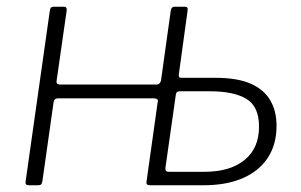

<svg xmlns="http://www.w3.org/2000/svg" viewBox="-20 -550 895 570"><path d="M67 0Q60 0 57.5 -2.5Q55 -5 56 -11L128 -519Q129 -530 139 -530H170Q179 -530 178 -519L148 -310Q147 -305 149.5 -302Q152 -299 158 -299H445Q450 -299 453.5 -302.5Q457 -306 458 -311L487 -519Q489 -530 498 -530H529Q539 -530 537 -519L511 -330Q509 -319 518 -319H619Q685 -319 724.5 -301.5Q764 -284 782.5 -252Q801 -220 801 -177Q801 -121 775 -81.5Q749 -42 700.5 -21Q652 0 584 0H426Q419 0 416.5 -2.5Q414 -5 415 -11L448 -246Q450 -252 447 -255Q444 -258 438 -258H152Q146 -258 143 -255Q140 -252 139 -246L106 -13Q105 -6 102.5 -3Q100 0 92 0ZM481 -40H587Q663 -40 706 -75Q749 -110 749 -174Q749 -234 711.5 -256.5Q674 -279 603 -279H513Q503 -279 502 -269L471 -51Q470 -40 481 -40Z"/></svg>

Font: Libre Franklin ExtraLight
Style: Italic
Weight: 250
Italic angle: -8°
Designer: Pablo Impallari, Rodrigo Fuenzalida, Nhung Nguyen
Foundry: Impallari Type
Version: Version 3.000